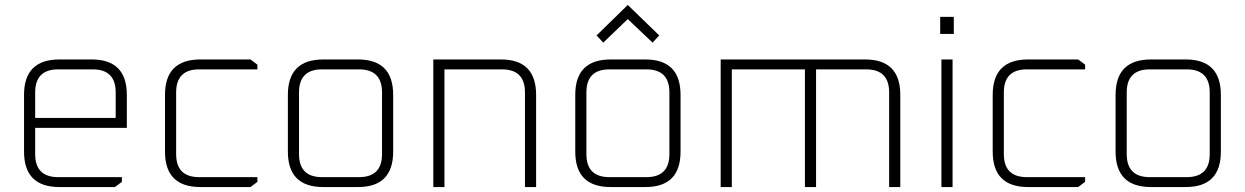

<svg xmlns="http://www.w3.org/2000/svg" viewBox="-20 -755 5025 775"><path d="M77 -143V-372Q77 -515 220 -515H350Q492 -515 492 -372V-239H122V-133Q122 -40 215 -40H472V-21L444 0H220Q77 0 77 -143ZM122 -279H447V-382Q447 -475 354 -475H215Q122 -475 122 -382Z M646 -143V-372Q646 -515 789 -515H991L1019 -494V-475H784Q691 -475 691 -382V-133Q691 -40 784 -40H1019V-21L991 0H789Q646 0 646 -143Z M1142 -143V-372Q1142 -515 1285 -515H1425Q1567 -515 1567 -372V-143Q1567 0 1425 0H1285Q1142 0 1142 -143ZM1187 -133Q1187 -40 1280 -40H1429Q1522 -40 1522 -133V-382Q1522 -475 1429 -475H1280Q1187 -475 1187 -382Z M1729 0V-515H2002Q2144 -515 2144 -372V0H2099V-382Q2099 -475 2006 -475H1774V0Z M2302 -143V-372Q2302 -515 2445 -515H2585Q2727 -515 2727 -372V-143Q2727 0 2585 0H2445Q2302 0 2302 -143ZM2347 -133Q2347 -40 2440 -40H2589Q2682 -40 2682 -133V-382Q2682 -475 2589 -475H2440Q2347 -475 2347 -382ZM2388 -612 2514 -735 2641 -612 2614 -583 2514 -678 2415 -583Z M2889 0V-515H3472Q3614 -515 3614 -372V0H3569V-382Q3569 -475 3476 -475H3274V0H3229V-475H2934V0Z M3775 -618V-687H3830V-618ZM3780 0V-515H3825V0Z M3987 -143V-372Q3987 -515 4130 -515H4332L4360 -494V-475H4125Q4032 -475 4032 -382V-133Q4032 -40 4125 -40H4360V-21L4332 0H4130Q3987 0 3987 -143Z M4483 -143V-372Q4483 -515 4626 -515H4766Q4908 -515 4908 -372V-143Q4908 0 4766 0H4626Q4483 0 4483 -143ZM4528 -133Q4528 -40 4621 -40H4770Q4863 -40 4863 -133V-382Q4863 -475 4770 -475H4621Q4528 -475 4528 -382Z"/></svg>

Font: Oxanium ExtraLight ExtraLight
Style: Regular
Weight: 250
Version: Version 2.000